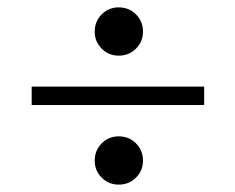

<svg xmlns="http://www.w3.org/2000/svg" viewBox="-20 -598 639 521"><path d="M237 -162Q237 -190 256 -209Q275 -228 302 -228Q330 -228 349 -209Q368 -190 368 -162Q368 -135 349 -116Q330 -97 302 -97Q275 -97 256 -116Q237 -135 237 -162ZM237 -512Q237 -540 256 -559Q275 -578 302 -578Q330 -578 349 -559Q368 -540 368 -512Q368 -485 349 -466Q330 -447 302 -447Q275 -447 256 -466Q237 -485 237 -512ZM534 -313H66V-363H534Z"/></svg>

Font: Libre Baskerville
Style: Regular
Weight: 400
Designer: Pablo Impallari, Rodrigo Fuenzalida
Foundry: Pablo Impallari, Rodrigo Fuenzalida
Version: Version 1.000; ttfautohint (v0.93) -l 8 -r 50 -G 200 -x 14 -